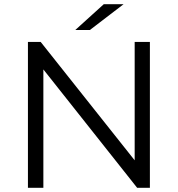

<svg xmlns="http://www.w3.org/2000/svg" viewBox="-20 -901 853 921"><path d="M699 -700V0H638L188 -568V0H114V-700H175L626 -132V-700ZM478 -881H573L411 -757H341Z"/></svg>

Font: Idrija
Style: Regular
Weight: 400
Designer: Julieta Ulanovsky
Foundry: Julieta Ulanovsky
Version: Version 7.200